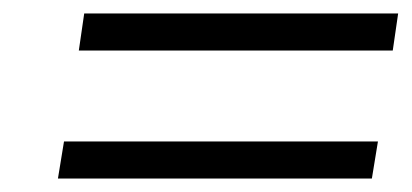

<svg xmlns="http://www.w3.org/2000/svg" viewBox="-20 -426 611 285"><path d="M66 -161H532L541 -216H75ZM97 -351H563L571 -406H105Z"/></svg>

Font: Charger Sport
Style: DfExtObl
Weight: 400
Designer: Jasper
Foundry: Cannot Into Space Fonts
Version: Version 1.1